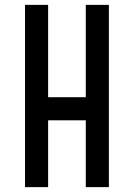

<svg xmlns="http://www.w3.org/2000/svg" viewBox="-20 -770 551 790"><path d="M83 0V-750H178V-370H333V-750H428V0H333V-275H178V0Z"/></svg>

Font: Mohave Medium
Style: Regular
Weight: 500
Designer: Gumpita Rahayu
Foundry: Tokotype
Version: Version 2.003